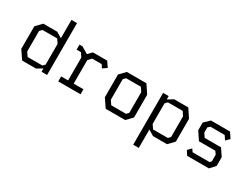

<svg xmlns="http://www.w3.org/2000/svg" viewBox="-66 -1457 3133 2386"><g transform="rotate(30 1500.0 -264.0)"><path d="M440 -744H520V0H440V-47.5L360.5 0H162L80 -120V-444.5L160 -528.5H360.5L440 -481ZM160 -129.5 198.5 -72.5H410.5L440 -102V-399L401.5 -456H191.5L160 -424Z M680 -528V-456H742L780 -399.5V-72H680V0H1000V-72H860V-409.5L903.5 -456H1040L1069.5 -411.5L1129 -452L1078 -528H872.5L818.5 -471.5L723.5 -528Z M1359.5 -528 1280 -445.5V-119.5L1360.5 0H1640.5L1720 -82.5V-408.5L1640.5 -528ZM1360 -129V-424L1390.5 -456H1602L1640 -399.5V-103L1610.5 -72H1399Z M2039 -528 1960 -480V-528H1880V215.5H1960V-48L2040 0H2240.5L2320 -83V-409L2241.5 -528ZM1960 -129.5V-424.5L1990.5 -456H2202.5L2240 -398.5V-103L2210.5 -72H1999Z M2566 -528H2840L2892 -451L2843 -400L2803.5 -458H2600L2570 -431.5V-356L2607 -302H2841.5L2910 -200.5V-75L2842 0H2529.5L2490 -61.5L2539 -112L2566 -72H2809L2830 -95V-189L2801 -230H2566L2490 -344V-454Z"/></g></svg>

Font: Kode Mono
Style: Regular
Weight: 400
Monospace: yes
Designer: Isa Ozler
Foundry: Kadena LLC
Version: Version 1.000;gftools[0.9.28]